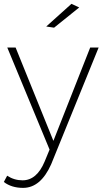

<svg xmlns="http://www.w3.org/2000/svg" viewBox="-30 -762 523 978"><path d="M87.5 195Q29 195 -10.5 165L6.5 133Q42 156.5 85 156.5Q157.5 156.5 197.5 60.5L222.5 0L7 -520H49.5L242 -44.5L429.5 -520H472.5L230.5 75Q177 195 87.5 195ZM245.5 -621 205.5 -627 334 -742.5 373.5 -724Z"/></svg>

Font: Argentum Novus ExtraLight
Style: Regular
Weight: 250
Designer: Julieta Ulanovsky (font) & Cristiano Sobral (main changes)
Foundry: Julieta Ulanovsky (font) & Cristiano Sobral (main changes)
Version: Version 3.00;November 27, 2020;FontCreator 13.0.0.2655 64-bi